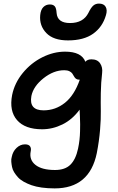

<svg xmlns="http://www.w3.org/2000/svg" viewBox="-20 -797 663 1075"><path d="M360.8 -570.8Q278.8 -570.8 239.3 -612.1Q199.7 -653.3 205.1 -711.9Q208 -742.7 222.7 -757.3Q237.3 -772 258.8 -772Q277.8 -772 286.6 -761.7Q295.4 -751.5 296.9 -724.1Q301.3 -668 372.1 -668Q446.3 -668 475.1 -725.1Q489.3 -754.4 502.2 -765.6Q515.1 -776.9 534.2 -776.9Q561.5 -776.9 571.8 -758.5Q582 -740.2 573.2 -711.9Q554.2 -646 501.7 -608.4Q449.2 -570.8 360.8 -570.8ZM286.1 257.8Q247.1 257.8 213.9 253.2Q180.7 248.5 156.5 240Q132.3 231.4 112.5 220.2Q92.8 209 80.6 195.6Q68.4 182.1 59.3 167.5Q50.3 152.8 47.4 137.9Q44.4 123 43.2 108.6Q42 94.2 45.9 81.1Q51.8 50.8 72.8 31Q93.8 11.2 120.1 11.2Q140.6 11.2 148.2 22.2Q155.8 33.2 151.9 50.8Q142.6 97.7 178.5 126.2Q214.4 154.8 288.1 154.8Q344.2 154.8 374.3 125Q404.3 95.2 417 35.2Q422.4 9.8 425 -13.9Q427.7 -37.6 428.2 -62Q428.7 -86.4 428.7 -101.6Q428.7 -116.7 427.5 -144.5Q426.3 -172.4 425.8 -183.1Q384.8 -127.4 329.6 -100.3Q274.4 -73.2 215.8 -73.2Q120.1 -73.2 75.4 -124.5Q30.8 -175.8 47.9 -265.1Q61.5 -332 107.4 -388.2Q153.3 -444.3 216.6 -476.1Q279.8 -507.8 344.2 -507.8Q436.5 -507.8 458 -451.2Q468.8 -464.8 492.2 -464.8Q525.4 -464.8 540.5 -442.4Q555.7 -419.9 551.8 -388.2Q545.4 -334.5 544.4 -275.9Q543.5 -217.3 544.4 -175.3Q545.4 -133.3 540.3 -70.6Q535.2 -7.8 522 60.1Q481.4 257.8 286.1 257.8ZM155.8 -259.8Q141.1 -179.2 224.1 -179.2Q290.5 -179.2 343.5 -221.4Q396.5 -263.7 426.8 -351.1H421.9Q411.6 -351.1 405 -356.4Q398.4 -361.8 394.3 -369.6Q390.1 -377.4 384.8 -385.3Q379.4 -393.1 368.2 -398.4Q356.9 -403.8 339.8 -403.8Q280.3 -403.8 223.6 -358.9Q167 -314 155.8 -259.8Z"/></svg>

Font: Shantell Sans Normal
Style: Italic
Weight: 500
Italic angle: -11.31°
Designer: Stephen Nixon, Anya Danilova, Shantell Martin
Foundry: Arrow Type
Version: Version 1.006;[559af2be0]